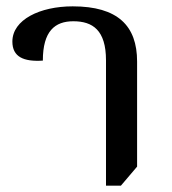

<svg xmlns="http://www.w3.org/2000/svg" viewBox="-20 -579 541 605"><path d="M314 6H361L412 -54V-385C412 -498 351 -559 209 -559C106 -559 19 -517 19 -448C19 -400 54 -384 115 -388C115 -481 153 -512 211 -512C272 -512 314 -484 314 -389Z"/></svg>

Font: Noto Serif Thai Medium
Style: Regular
Weight: 500
Designer: Monotype Design Team
Foundry: Monotype Imaging Inc.
Version: Version 1.901;PS 001.901;hotconv 1.0.88;makeotf.lib2.5.64775